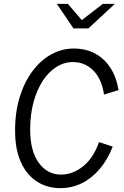

<svg xmlns="http://www.w3.org/2000/svg" viewBox="-20 -962 640 993"><path d="M291 11Q224 11 171 -23Q118 -57 88 -123.5Q58 -190 58 -286Q58 -384 82.5 -462Q107 -540 149.5 -596Q192 -652 246.5 -681.5Q301 -711 361 -711Q423 -711 471 -685.5Q519 -660 550.5 -612Q582 -564 593 -496L518 -473Q506 -554 462.5 -597.5Q419 -641 357 -641Q312 -641 272 -616Q232 -591 201.5 -544.5Q171 -498 153.5 -434Q136 -370 136 -292Q136 -181 180.5 -120Q225 -59 295 -59Q357 -59 410.5 -102.5Q464 -146 492 -227L563 -204Q537 -137 496 -88.5Q455 -40 403.5 -14.5Q352 11 291 11ZM360 -815 274 -942H331L403 -858L512 -942H574L437 -815Z"/></svg>

Font: Red Hat Mono
Style: Italic
Weight: 400
Italic angle: -12°
Monospace: yes
Designer: Pentagram, MCKL
Foundry: MCKL
Version: Version 1.030